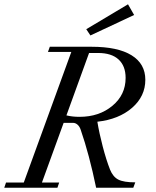

<svg xmlns="http://www.w3.org/2000/svg" viewBox="-39 -883 733 903"><path d="M386.2 -716.3 366.7 -745.6 563 -862.8 591.8 -812.5ZM-19 0 -10.7 -24.4H72.8L296.4 -638.7H186.5L195.3 -663.1H391.6Q515.1 -663.1 579.8 -623Q644.5 -583 644.5 -507.8Q644.5 -430.2 582.3 -376Q520 -321.8 418.9 -310.5Q427.7 -256.8 444.1 -194.1Q460.4 -131.3 478.5 -85.4Q492.2 -51.3 517.6 -38.3Q543 -25.4 597.2 -25.4L587.9 0H413.1Q380.9 -156.2 340.3 -273.4Q335.4 -288.1 325.7 -296.6Q315.9 -305.2 304.7 -305.2H260.3L158.2 -24.4H239.3L231 0ZM422.4 -633.8H379.9L273.4 -340.3Q301.3 -333.5 335 -333.5Q427.2 -333.5 489.5 -385.3Q551.8 -437 551.8 -516.6Q551.8 -572.8 518.6 -603.3Q485.4 -633.8 422.4 -633.8Z"/></svg>

Font: Elstob 18pt
Style: Italic
Weight: 400
Italic angle: -20°
Designer: Peter S. Baker
Version: Version 1.015